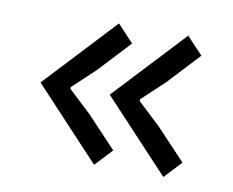

<svg xmlns="http://www.w3.org/2000/svg" viewBox="-53 -518 639 527"><g transform="rotate(10 266.0 -255.0)"><path d="M477 -404 395 -316 332 -257V-252L395 -193L477 -106L432 -58L248 -255L432 -452ZM284 -404 202 -316 139 -257V-252L202 -193L284 -106L239 -58L55 -255L239 -452Z"/></g></svg>

Font: TypoPRO Sinkin Sans
Style: 300 Light
Weight: 300
Designer: Keith Bates
Foundry: K-Type
Version: Sinkin Sans (version 1.0)  by Keith Bates   •   © 2014   www